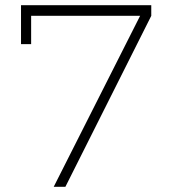

<svg xmlns="http://www.w3.org/2000/svg" viewBox="-20 -720 657 740"><path d="M61 -700V-550H100V-659H520L187 0H232L563 -659V-700Z"/></svg>

Font: Montserrat ExtraLight
Style: Regular
Weight: 250
Designer: Julieta Ulanovsky
Foundry: Julieta Ulanovsky
Version: Version 4.000